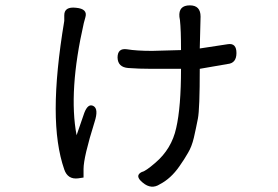

<svg xmlns="http://www.w3.org/2000/svg" viewBox="-20 -619 1040 717"><path d="M689 -599Q729 -599 729 -557L726 -438L831 -454Q863 -459 863 -421Q863 -383 830 -380L726 -362Q726 -212 719 -176Q712 -140 704 -105Q696 -71 682 -48Q669 -25 650 2Q618 48 577 69Q545 90 513 63Q481 37 510 23Q523 21 560 -11Q621 -63 638 -141Q656 -219 656 -362H545Q498 -362 459 -365Q420 -368 419 -404Q419 -440 454 -435Q490 -429 548 -429L656 -432Q656 -507 652 -544L650 -556Q646 -599 689 -599ZM333 -163Q292 -32 292 12V44L272 47Q233 52 220 14Q188 -78 188 -213Q188 -349 220 -541V-562Q220 -595 264 -590Q308 -586 299 -555L293 -533Q235 -278 266 -114Q282 -162 295 -198Q309 -234 329 -223Q349 -212 333 -163Z"/></svg>

Font: Swei Gothic CJK TC Regular
Style: Regular
Weight: 400
Version: Version 2.129